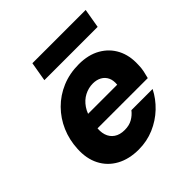

<svg xmlns="http://www.w3.org/2000/svg" viewBox="-186 -831 986 986"><g transform="rotate(-45 307.0 -338.0)"><path d="M268 12Q198 12 147 -16Q96 -44 70 -95Q44 -146 48 -214Q51 -276 74.5 -330.5Q98 -385 139.5 -427Q181 -469 237 -492.5Q293 -516 360 -516Q429 -516 478 -488Q527 -460 552 -411.5Q577 -363 574 -299Q574 -276 569.5 -254.5Q565 -233 560 -215H152L168 -302H425Q428 -332 418 -352.5Q408 -373 388 -384Q368 -395 341 -395Q309 -395 280 -380Q251 -365 230.5 -335Q210 -305 202 -259L197 -229Q191 -195 199.5 -168Q208 -141 230.5 -125.5Q253 -110 288 -110Q321 -110 344.5 -123.5Q368 -137 384 -158H538Q514 -110 473.5 -71.5Q433 -33 380.5 -10.5Q328 12 268 12ZM177 -583 195 -688H582L564 -583Z"/></g></svg>

Font: DM Sans Black
Style: Italic
Weight: 900
Italic angle: -10°
Designer: Colophon Foundry, Jonny Pinhorn
Foundry: Colophon Foundry
Version: Version 4.004;gftools[0.9.30]